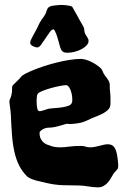

<svg xmlns="http://www.w3.org/2000/svg" viewBox="-20 -768 521 796"><path d="M466.8 -117.2Q467.8 -107.4 469 -99.1Q470.2 -90.8 470.2 -84Q470.2 -76.2 469.2 -72.3Q468.3 -68.4 466.1 -65.4Q463.9 -62.5 460.2 -59.1Q456.5 -55.7 451.2 -48.8Q445.3 -39.6 439.7 -29.3Q434.1 -19 426.5 -10.7Q418.9 -2.4 408.9 3.2Q398.9 8.8 384.8 8.8Q376 8.8 366 7.6Q356 6.3 345.9 4.9Q335.9 3.4 326.4 2.2Q316.9 1 309.1 1Q275.4 1 241 -0.2Q206.5 -1.5 175.8 -8.8Q165.5 -11.7 154.3 -13.9Q143.1 -16.1 131.8 -19Q120.6 -22 110.4 -26.1Q100.1 -30.3 92.8 -36.1Q71.8 -57.1 59.3 -82Q46.9 -106.9 39.8 -138.2Q32.7 -169.4 29.8 -207.5Q26.9 -245.6 24.9 -293Q23.9 -309.6 21.5 -324.7Q19 -339.8 19 -348.1Q19 -352.1 22.7 -360.4Q26.4 -368.7 27.8 -376Q30.3 -386.7 30 -397.2Q29.8 -407.7 30.8 -410.2Q32.2 -413.6 36.9 -418.2Q41.5 -422.9 47.1 -428.2Q52.7 -433.6 58.3 -439.2Q64 -444.8 67.9 -450.2Q71.3 -455.1 84.7 -462.2Q98.1 -469.2 118.2 -477.5Q138.2 -485.8 163.1 -493.9Q188 -502 214.1 -508.5Q240.2 -515.1 266.4 -519.3Q292.5 -523.4 314.9 -523.9Q324.2 -523.9 335.7 -520.5Q347.2 -517.1 358.6 -511.5Q370.1 -505.9 380.9 -498.5Q391.6 -491.2 398.9 -483.9Q402.8 -480 406.2 -470.9Q409.7 -461.9 414.1 -456.1Q424.8 -442.4 429 -435.5Q433.1 -428.7 434.3 -423.3Q435.5 -418 435.1 -411.6Q434.6 -405.3 436 -392.1Q437 -381.8 437.5 -375Q438 -368.2 438 -362.3Q438 -356.4 438 -351.1Q438 -345.7 438 -338.9Q438 -324.7 430.7 -315.9Q423.3 -307.1 410.6 -299.8Q397.9 -292.5 380.1 -285.6Q362.3 -278.8 341.8 -269Q324.7 -260.7 305.2 -257.3Q285.6 -253.9 269 -253.9Q266.6 -253.9 265.1 -253.9Q263.7 -253.9 261.2 -254.9Q257.8 -255.4 249.5 -252.9Q241.2 -250.5 230.5 -247.3Q219.7 -244.1 207.3 -241.5Q194.8 -238.8 183.1 -238.8Q175.3 -238.8 168.2 -236.6Q161.1 -234.4 155.8 -231Q150.4 -227.5 147.2 -224.1Q144 -220.7 144 -217.8Q144 -200.7 150.1 -190.4Q156.2 -180.2 163.6 -174.8Q172.4 -168.5 183.1 -166Q195.3 -160.6 206.5 -158.9Q217.8 -157.2 229 -157.2Q247.6 -157.2 267.8 -160.2Q288.1 -163.1 314 -163.1Q326.2 -163.1 334.7 -160.2Q343.3 -157.2 353 -157.2Q363.3 -157.2 373.5 -159.2Q383.8 -161.1 393.1 -163.6Q402.3 -166 410.9 -168Q419.4 -169.9 426.8 -169.9Q445.8 -169.9 454.3 -157Q462.9 -144 466.8 -117.2ZM277.8 -341.8Q278.8 -344.2 279.3 -347.2Q279.8 -350.1 279.8 -353Q279.8 -367.7 277.1 -379.2Q274.4 -390.6 270.8 -398.7Q267.1 -406.7 262.7 -410.9Q258.3 -415 254.9 -415Q245.6 -415 227.1 -411.4Q208.5 -407.7 189.5 -402.3Q170.4 -397 155 -390.6Q139.6 -384.3 136.2 -378.9Q133.8 -375 132.8 -367.4Q131.8 -359.9 131.8 -350.1Q131.8 -329.6 134.5 -318.4Q137.2 -307.1 144 -307.1Q148.4 -307.1 153.8 -308.6Q159.2 -310.1 164.3 -311.8Q169.4 -313.5 173.6 -314.9Q177.7 -316.4 180.2 -316.9Q190.9 -318.8 206.5 -319.8Q222.2 -320.8 237.1 -323Q252 -325.2 263.4 -329.3Q274.9 -333.5 277.8 -341.8ZM347.2 -598.6Q347.2 -588.9 338.9 -579.8Q330.6 -570.8 317.6 -564Q304.7 -557.1 289.1 -553.2Q273.4 -549.3 258.8 -549.3Q247.1 -549.3 241.2 -553.5Q235.4 -557.6 232.2 -564.9Q229 -572.3 226.8 -581.8Q224.6 -591.3 221.2 -601.6Q221.2 -602.1 219.2 -608.9Q217.3 -615.7 214.4 -623.8Q211.4 -631.8 208 -638.7Q204.6 -645.5 202.1 -646.5Q194.8 -646.5 186.3 -634.8Q177.7 -623 168.5 -608.9Q159.2 -594.7 150.6 -583Q142.1 -571.3 134.8 -571.3Q130.9 -571.3 126 -572.8Q121.1 -574.2 116.2 -576.7Q111.3 -579.1 108.2 -582.8Q105 -586.4 105 -590.3Q105 -595.2 108.6 -603.5Q112.3 -611.8 117.2 -620.8Q122.1 -629.9 127.2 -638.7Q132.3 -647.5 134.8 -653.3Q144.5 -675.8 152.8 -686.8Q161.1 -697.8 167 -707.5Q169.4 -711.4 170.9 -716.1Q172.4 -720.7 173.8 -725.1Q175.3 -729.5 177.5 -733.2Q179.7 -736.8 184.1 -739.3Q187.5 -741.7 193.4 -743.2Q199.2 -744.6 206.1 -745.4Q212.9 -746.1 219.7 -746.6Q226.6 -747.1 231 -747.6Q234.4 -747.6 241.2 -747.3Q248 -747.1 255.6 -746.1Q263.2 -745.1 270 -743.7Q276.9 -742.2 279.8 -739.3Q288.1 -724.6 296.4 -710Q303.2 -697.3 311 -683.3Q318.8 -669.4 325.2 -658.7Q329.1 -652.3 329.3 -644.8Q329.6 -637.2 332 -630.4Q335.9 -622.1 341.6 -614Q347.2 -606 347.2 -598.6Z"/></svg>

Font: Freckle Face
Style: Regular
Weight: 400
Designer: Astigmatic (AOETI)
Foundry: Astigmatic (AOETI)
Version: Version 1.000